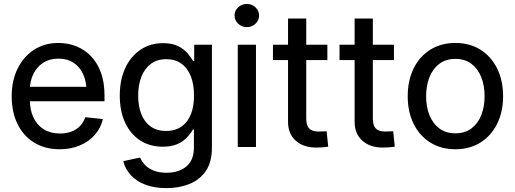

<svg xmlns="http://www.w3.org/2000/svg" viewBox="-20 -761 2665 994"><path d="M289.6 11.7Q212.4 11.7 156.2 -23.2Q100.1 -58.1 70.3 -119.9Q40.5 -181.6 40.5 -262.2Q40.5 -343.3 71 -405.5Q101.6 -467.8 156 -503.2Q210.4 -538.6 282.2 -538.6Q332 -538.6 375.5 -521.2Q418.9 -503.9 451.7 -469.5Q484.4 -435.1 502.7 -384.5Q521 -334 521 -267.1V-236.8H92.3V-311.5H470.7L428.2 -286.6Q428.2 -337.4 410.9 -376Q393.6 -414.6 361.1 -436Q328.6 -457.5 282.7 -457.5Q236.8 -457.5 203.6 -436Q170.4 -414.6 152.3 -377.2Q134.3 -339.8 134.3 -292.5V-247.1Q134.3 -192.9 153.1 -152.8Q171.9 -112.8 207 -91.3Q242.2 -69.8 290.5 -69.8Q323.7 -69.8 350.1 -79.8Q376.5 -89.8 394.5 -108.9Q412.6 -127.9 421.4 -154.3L512.7 -144.5Q502 -98.1 470.9 -63Q439.9 -27.8 393.6 -8.1Q347.2 11.7 289.6 11.7Z M841.8 212.9Q780.3 212.9 733.9 195.6Q687.5 178.2 658 146.7Q628.4 115.2 618.2 73.2L705.6 54.7Q714.4 76.2 731.7 94Q749 111.8 776.4 122.6Q803.7 133.3 842.3 133.3Q906.2 133.3 945.1 100.6Q983.9 67.9 983.9 2.9V-90.8H979Q966.3 -68.8 946.5 -48.1Q926.8 -27.3 896.7 -14.4Q866.7 -1.5 822.8 -1.5Q755.9 -1.5 706.1 -33.7Q656.2 -65.9 628.2 -125.2Q600.1 -184.6 600.1 -266.6Q600.1 -347.7 628.4 -408.7Q656.7 -469.7 707.5 -503.7Q758.3 -537.6 824.7 -537.6Q873.5 -537.6 904.3 -521.2Q935.1 -504.9 952.6 -483.2Q970.2 -461.4 980 -444.8H985.4V-529.3H1077.1V3.9Q1077.1 78.1 1045.4 124.3Q1013.7 170.4 960.2 191.7Q906.7 212.9 841.8 212.9ZM839.8 -83Q908.7 -83 946.5 -131.3Q984.4 -179.7 984.4 -266.6Q984.4 -324.2 967.8 -366.5Q951.2 -408.7 918.9 -431.6Q886.7 -454.6 840.8 -454.6Q792.5 -454.6 760.3 -429.9Q728 -405.3 711.7 -362.8Q695.3 -320.3 695.3 -266.6Q695.3 -211.9 711.4 -170.7Q727.5 -129.4 759.8 -106.2Q792 -83 839.8 -83Z M1210.9 0V-529.3H1305.2V0ZM1257.8 -620.6Q1231.9 -620.6 1213.1 -638.2Q1194.3 -655.8 1194.3 -680.7Q1194.3 -705.6 1213.1 -723.1Q1231.9 -740.7 1257.8 -740.7Q1284.2 -740.7 1302.7 -723.1Q1321.3 -705.6 1321.3 -680.7Q1321.3 -655.8 1302.7 -638.2Q1284.2 -620.6 1257.8 -620.6Z M1674.8 -529.3V-450.2H1393.1V-529.3ZM1471.2 -665H1565.4V-147.9Q1565.4 -111.8 1580.6 -95.9Q1595.7 -80.1 1629.4 -80.1Q1639.6 -80.1 1650.1 -80.6Q1660.6 -81.1 1670.9 -81.5L1679.2 -1.5Q1666 0.5 1649.9 1.7Q1633.8 2.9 1617.2 2.9Q1550.3 2.9 1510.7 -33Q1471.2 -68.8 1471.2 -129.9Z M2019.5 -529.3V-450.2H1737.8V-529.3ZM1815.9 -665H1910.2V-147.9Q1910.2 -111.8 1925.3 -95.9Q1940.4 -80.1 1974.1 -80.1Q1984.4 -80.1 1994.9 -80.6Q2005.4 -81.1 2015.6 -81.5L2023.9 -1.5Q2010.7 0.5 1994.6 1.7Q1978.5 2.9 1961.9 2.9Q1895 2.9 1855.5 -33Q1815.9 -68.8 1815.9 -129.9Z M2337.4 11.7Q2263.7 11.7 2208 -22.9Q2152.3 -57.6 2121.6 -119.6Q2090.8 -181.6 2090.8 -262.7Q2090.8 -344.7 2121.6 -407Q2152.3 -469.2 2208 -503.9Q2263.7 -538.6 2337.4 -538.6Q2411.6 -538.6 2467 -503.9Q2522.5 -469.2 2553.5 -407Q2584.5 -344.7 2584.5 -262.7Q2584.5 -181.6 2553.5 -119.6Q2522.5 -57.6 2467 -22.9Q2411.6 11.7 2337.4 11.7ZM2337.4 -70.8Q2386.7 -70.8 2420.4 -95.9Q2454.1 -121.1 2471.4 -164.6Q2488.8 -208 2488.8 -262.7Q2488.8 -318.4 2471.4 -361.8Q2454.1 -405.3 2420.4 -430.7Q2386.7 -456.1 2337.4 -456.1Q2288.6 -456.1 2254.9 -430.9Q2221.2 -405.8 2203.6 -362.1Q2186 -318.4 2186 -262.7Q2186 -207.5 2203.6 -164.3Q2221.2 -121.1 2254.6 -95.9Q2288.1 -70.8 2337.4 -70.8Z"/></svg>

Font: Inter Cardless Tabular
Style: Regular
Weight: 400
Designer: Rasmus Andersson
Foundry: rsms
Version: Version 4.000;git-4fc901f